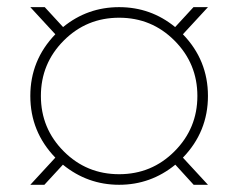

<svg xmlns="http://www.w3.org/2000/svg" viewBox="-20 -512 660 532"><path d="M463.6 -399.4Q400.4 -462.9 310.1 -462.9Q219.7 -462.9 156.5 -399.4Q93.3 -335.9 93.3 -246.1Q93.3 -156.2 156.5 -92.8Q219.7 -29.3 310.1 -29.3Q400.4 -29.3 463.6 -92.8Q526.9 -156.2 526.9 -246.1Q526.9 -335.9 463.6 -399.4ZM465.8 -55.7Q397.5 0 310.1 0Q222.7 0 154.3 -55.7L103 0H64L133.3 -75.2Q64 -147 64 -246.1Q64 -345.2 133.3 -417L64 -492.2H104L154.8 -437Q222.2 -492.2 310.1 -492.2Q397.9 -492.2 465.3 -437L516.1 -492.2H556.2L486.8 -417Q556.2 -345.2 556.2 -246.1Q556.2 -147 486.8 -75.2L556.2 0H516.6Z"/></svg>

Font: Cherry
Style: Light
Weight: 300
Designer: Amin Abedi
Version: Version 1.00 ; ttfautohint (v1.6)